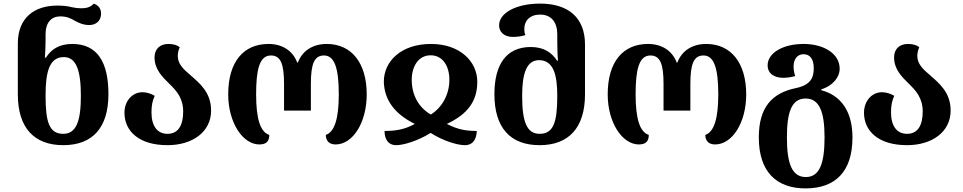

<svg xmlns="http://www.w3.org/2000/svg" viewBox="-20 -793 5346 1066"><path d="M331 13C495 13 582 -85 582 -270C582 -449 520 -549 381 -549C306 -549 263 -517 235 -473H229C232 -505 233 -550 233 -573V-603C233 -668 265 -702 315 -702C349 -702 372 -692 395 -678C418 -665 444 -654 476 -654C506 -654 541 -671 541 -718C541 -747 525 -764 501 -773C481 -751 456 -747 431 -747C413 -747 397 -749 379 -753C356 -759 332 -762 298 -762C174 -762 79 -697 79 -552V-269C79 -83 170 13 331 13ZM331 -50C252 -50 233 -118 233 -262C233 -389 252 -476 334 -476C403 -476 429 -403 429 -261C429 -119 403 -50 331 -50Z M910 13C1048 13 1152 -60 1152 -179C1152 -280 1089 -330 1037 -376C999 -408 967 -438 967 -482C967 -499 971 -515 978 -531C964 -542 944 -549 915 -549C867 -549 838 -520 838 -474C838 -409 880 -367 921 -327C960 -289 997 -248 997 -174C997 -96 969 -50 910 -50C852 -50 821 -95 821 -169C821 -206 826 -233 839 -261C819 -273 794 -281 771 -281C715 -281 671 -233 671 -167C671 -67 749 13 910 13Z M1420 9C1462 9 1475 -12 1475 -44C1425 -60 1402 -134 1402 -269C1402 -402 1419 -485 1484 -485C1538 -485 1557 -439 1557 -327V-179H1706V-327C1706 -439 1725 -485 1779 -485C1837 -485 1861 -415 1861 -269C1861 -136 1838 -61 1789 -44C1789 -12 1807 9 1843 9C1939 9 2016 -112 2016 -269C2016 -442 1933 -549 1794 -549C1713 -549 1657 -508 1634 -446H1630C1607 -508 1551 -549 1471 -549C1332 -549 1247 -450 1247 -269C1247 -112 1328 9 1420 9Z M2180 13C2219 13 2299 -10 2371 -55C2441 -10 2521 13 2560 13C2609 13 2626 -24 2627 -66C2570 -66 2525 -72 2461 -105C2574 -158 2630 -229 2630 -339C2630 -453 2532 -549 2373 -549C2207 -549 2111 -453 2111 -339C2114 -235 2174 -159 2283 -105C2225 -73 2175 -66 2115 -66C2115 -22 2134 13 2180 13ZM2372 -157C2303 -197 2266 -267 2266 -350C2266 -424 2303 -486 2371 -486C2439 -486 2475 -425 2475 -350C2475 -271 2437 -198 2372 -157Z M2976 13C3137 13 3228 -83 3228 -269V-546C3228 -697 3133 -773 2979 -773C2847 -773 2751 -722 2751 -652C2751 -621 2773 -588 2828 -588C2849 -588 2874 -591 2897 -598C2892 -609 2891 -622 2891 -633C2891 -678 2922 -712 2979 -712C3042 -712 3074 -668 3074 -603V-568C3074 -538 3075 -487 3078 -456H3073C3044 -500 3001 -532 2927 -532C2788 -532 2725 -431 2725 -270C2725 -85 2812 13 2976 13ZM2976 -50C2904 -50 2879 -119 2879 -261C2879 -386 2904 -459 2973 -459C3055 -459 3074 -372 3074 -262C3074 -118 3055 -50 2976 -50Z M3527 9C3569 9 3582 -12 3582 -44C3532 -60 3509 -134 3509 -269C3509 -402 3526 -485 3591 -485C3645 -485 3664 -439 3664 -327V-179H3813V-327C3813 -439 3832 -485 3886 -485C3944 -485 3968 -415 3968 -269C3968 -136 3945 -61 3896 -44C3896 -12 3914 9 3950 9C4046 9 4123 -112 4123 -269C4123 -442 4040 -549 3901 -549C3820 -549 3764 -508 3741 -446H3737C3714 -508 3658 -549 3578 -549C3439 -549 3354 -450 3354 -269C3354 -112 3435 9 3527 9Z M4452 253C4617 253 4713 161 4713 -30C4713 -179 4645 -265 4540 -292V-297C4607 -318 4642 -367 4642 -411C4642 -499 4548 -549 4442 -549C4322 -549 4242 -496 4242 -431C4242 -381 4283 -361 4329 -361C4349 -361 4378 -365 4395 -371C4391 -382 4386 -402 4386 -424C4386 -463 4406 -492 4441 -492C4479 -492 4498 -463 4498 -414C4498 -362 4481 -321 4399 -304C4266 -276 4193 -198 4193 -30C4193 161 4291 253 4452 253ZM4454 190C4377 190 4349 115 4349 -30C4349 -173 4376 -246 4453 -246C4529 -246 4558 -173 4558 -30C4558 115 4530 190 4454 190Z M5016 13C5154 13 5258 -60 5258 -179C5258 -280 5195 -330 5143 -376C5105 -408 5073 -438 5073 -482C5073 -499 5077 -515 5084 -531C5070 -542 5050 -549 5021 -549C4973 -549 4944 -520 4944 -474C4944 -409 4986 -367 5027 -327C5066 -289 5103 -248 5103 -174C5103 -96 5075 -50 5016 -50C4958 -50 4927 -95 4927 -169C4927 -206 4932 -233 4945 -261C4925 -273 4900 -281 4877 -281C4821 -281 4777 -233 4777 -167C4777 -67 4855 13 5016 13Z"/></svg>

Font: Noto Serif Georgian Bold
Style: Regular
Weight: 700
Designer: Monotype Design Team, Akaki Razmadze
Foundry: Google LLC
Version: Version 2.003